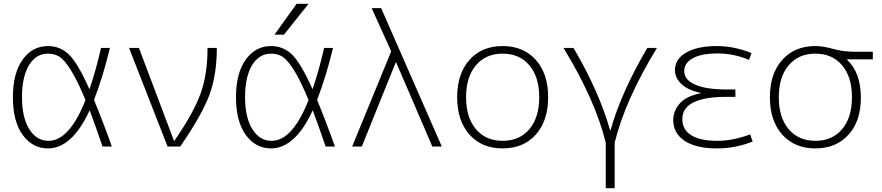

<svg xmlns="http://www.w3.org/2000/svg" viewBox="-20 -773 4653 1013"><path d="M476 -246Q528 -119 570 0H521Q479 -123 453 -191Q360 10 233 10Q151 10 99.5 -61.5Q48 -133 48 -260Q48 -387 99.5 -458.5Q151 -530 233 -530Q297 -530 343.5 -485.5Q390 -441 452 -302Q486 -401 513 -520H560Q523 -367 476 -246ZM431 -245Q389 -347 354.5 -402Q320 -457 294 -473.5Q268 -490 233 -490Q170 -490 133 -429Q96 -368 96 -260Q96 -153 134.5 -91.5Q173 -30 236 -30Q346 -30 431 -245Z M900 -30Q1003 -180 1039 -281.5Q1075 -383 1075 -520H1124Q1124 -379 1085 -273Q1046 -167 931 0H864L661 -520H713L898 -30Z M1478 -590H1428L1545 -753H1608ZM1653 -246Q1705 -119 1747 0H1698Q1656 -123 1630 -191Q1537 10 1410 10Q1328 10 1276.5 -61.5Q1225 -133 1225 -260Q1225 -387 1276.5 -458.5Q1328 -530 1410 -530Q1474 -530 1520.5 -485.5Q1567 -441 1629 -302Q1663 -401 1690 -520H1737Q1700 -367 1653 -246ZM1608 -245Q1566 -347 1531.5 -402Q1497 -457 1471 -473.5Q1445 -490 1410 -490Q1347 -490 1310 -429Q1273 -368 1273 -260Q1273 -153 1311.5 -91.5Q1350 -30 1413 -30Q1523 -30 1608 -245Z M2261 0 2070 -444H2068L1889 0H1838L2044 -502L1941 -730H1991L2311 0Z M2773 -428.5Q2721 -490 2632 -490Q2543 -490 2491 -428.5Q2439 -367 2439 -260Q2439 -153 2491 -91.5Q2543 -30 2632 -30Q2721 -30 2773 -91.5Q2825 -153 2825 -260Q2825 -367 2773 -428.5ZM2807 -63Q2742 10 2632 10Q2522 10 2457 -63Q2392 -136 2392 -260Q2392 -384 2457 -457Q2522 -530 2632 -530Q2742 -530 2807 -457Q2872 -384 2872 -260Q2872 -136 2807 -63Z M3201 -85Q3256 -283 3395 -520H3446Q3278 -245 3223 -20V220H3176V-20Q3121 -245 2953 -520H3006Q3143 -286 3199 -85Z M3677 -281V-283Q3609 -297 3575 -330Q3541 -363 3541 -403Q3541 -461 3600 -495.5Q3659 -530 3763 -530Q3853 -530 3945 -493L3932 -457Q3852 -491 3766 -491Q3681 -491 3635.5 -466Q3590 -441 3590 -398Q3590 -352 3647.5 -326.5Q3705 -301 3813 -301H3860V-262H3813Q3580 -262 3580 -144Q3580 -89 3627 -59.5Q3674 -30 3764 -30Q3848 -30 3938 -64L3951 -26Q3860 10 3763 10Q3652 10 3592 -30Q3532 -70 3532 -140Q3532 -187 3566 -226.5Q3600 -266 3677 -281Z M4282 -530Q4322 -530 4375.5 -515Q4429 -500 4489 -500H4585V-460H4449V-458Q4522 -390 4522 -257Q4522 -134 4456.5 -62Q4391 10 4282 10Q4172 10 4107 -63Q4042 -136 4042 -260Q4042 -384 4107 -457Q4172 -530 4282 -530ZM4141 -91.5Q4193 -30 4282 -30Q4371 -30 4423 -91.5Q4475 -153 4475 -260Q4475 -367 4423 -428.5Q4371 -490 4282 -490Q4193 -490 4141 -428.5Q4089 -367 4089 -260Q4089 -153 4141 -91.5Z"/></svg>

Font: M PLUS 1p Light
Style: Regular
Weight: 300
Version: Version 1.061